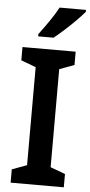

<svg xmlns="http://www.w3.org/2000/svg" viewBox="-62 -972 473 1007"><g transform="rotate(5 174.5 -468.5)"><path d="M314 0H34V-70L112 -99V-615L34 -644V-714H314V-644L236 -615V-99L314 -70ZM349 -927Q333 -908 305.5 -880Q278 -852 247 -824Q216 -796 192 -777H111V-789Q136 -822 164 -862.5Q192 -903 210 -937H349Z"/></g></svg>

Font: Noto Sans SemiCondensed SemiBold
Style: Regular
Weight: 600
Width: 4
Designer: Monotype Design Team
Foundry: Monotype Imaging Inc.
Version: Version 2.013; ttfautohint (v1.8.4.7-5d5b)